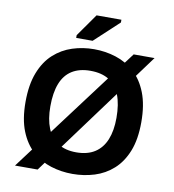

<svg xmlns="http://www.w3.org/2000/svg" viewBox="-98 -994 1003 1104"><g transform="rotate(10 403.5 -442.0)"><path d="M64 24 625 -724H747L196 24ZM397 14Q331 14 270.5 -5Q210 -24 162.5 -66.5Q115 -109 87.5 -178Q60 -247 60 -347Q60 -448 87.5 -518.5Q115 -589 162.5 -632Q210 -675 270.5 -694.5Q331 -714 397 -714Q463 -714 524 -694.5Q585 -675 633 -632Q681 -589 708.5 -518.5Q736 -448 736 -347Q736 -247 708.5 -178Q681 -109 633.5 -66.5Q586 -24 525 -5Q464 14 397 14ZM397 -112Q462 -112 505 -139.5Q548 -167 569.5 -219.5Q591 -272 591 -347Q591 -427 570 -480.5Q549 -534 506 -561Q463 -588 397 -588Q333 -588 290 -561Q247 -534 226 -480.5Q205 -427 205 -347Q205 -272 226 -219.5Q247 -167 290 -139.5Q333 -112 397 -112ZM283 -760V-776L376 -908H521V-892L379 -760Z"/></g></svg>

Font: AR One Sans
Style: Bold
Weight: 700
Designer: Niteesh Yadav
Foundry: Niteesh Yadav
Version: Version 1.001;gftools[0.9.33]